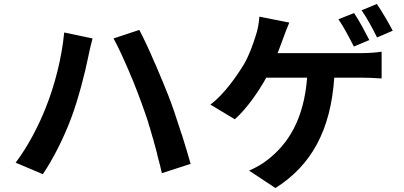

<svg xmlns="http://www.w3.org/2000/svg" viewBox="-20 -873 2040 969"><path d="M942 -46C930 -88 915 -140 898 -193L894 -203L891 -213C870 -280 847 -347 828 -395C812 -435 792 -484 770 -535L766 -545L761 -555C734 -619 705 -681 683 -722L553 -679C576 -638 604 -576 632 -511L636 -501C638 -496 640 -491 642 -486L647 -476C647 -474 648 -473 649 -471L653 -461C668 -423 683 -385 695 -351C705 -324 715 -295 725 -265L728 -256C728 -254 729 -253 729 -251L732 -241C733 -238 734 -235 735 -232L738 -222C739 -218 741 -213 742 -208L745 -198C745 -197 746 -195 746 -194L749 -184C751 -177 753 -171 755 -164L757 -155L760 -145L763 -135C764 -130 765 -125 767 -120L769 -111L772 -101C773 -96 774 -91 775 -86L778 -76L780 -67L783 -57C784 -51 786 -44 788 -38L790 -28C792 -18 795 -9 797 1L942 -46ZM340 -279C375 -372 410 -509 424 -580C428 -602 439 -650 447 -679L304 -709C292 -582 256 -441 211 -330C177 -242 121 -134 59 -52L196 6C248 -69 304 -182 340 -279Z M1962 -718C1944 -753 1908 -815 1882 -853L1805 -821C1832 -783 1862 -726 1883 -684L1962 -718ZM1844 -671C1825 -708 1792 -771 1767 -807L1688 -776C1715 -737 1745 -679 1766 -638L1844 -671ZM1667 -481H1804C1827 -481 1869 -480 1906 -477V-612C1874 -607 1834 -605 1808 -605H1381C1392 -632 1401 -658 1409 -679C1417 -701 1429 -734 1440 -759L1289 -789C1287 -758 1281 -721 1269 -688C1257 -650 1239 -597 1212 -550C1174 -488 1113 -399 1042 -345L1165 -271C1225 -324 1283 -408 1324 -481H1530C1514 -272 1435 -147 1330 -66C1306 -47 1273 -27 1237 -12L1370 76C1551 -38 1649 -215 1667 -481Z"/></svg>

Font: Glow Sans SC Normal
Style: Bold
Weight: 700
Designer: Ryoko NISHIZUKA (kana, bopomofo & ideographs); Paul D. Hunt (Latin, Greek & Cyrillic); Sandoll Communications, Soo-young
Version: Version 0.93